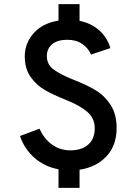

<svg xmlns="http://www.w3.org/2000/svg" viewBox="-20 -807 656 922"><path d="M261 6Q193 -7 145 -49.5Q97 -92 76 -154L170 -189Q191 -141 229.5 -113Q268 -85 318 -85Q372 -85 403.5 -112.5Q435 -140 435 -191Q435 -240 398 -271Q361 -302 295 -328Q235 -352 195 -375Q155 -398 127 -437.5Q99 -477 99 -536Q99 -600 142 -648Q185 -696 261 -708V-787H362V-707Q420 -695 458 -660Q496 -625 510 -576L417 -545Q404 -576 375 -596Q346 -616 303 -616Q257 -616 231 -595Q205 -574 205 -537Q205 -497 238.5 -472.5Q272 -448 338 -422Q397 -399 439.5 -373.5Q482 -348 511 -303.5Q540 -259 540 -192Q540 -108 491 -56Q442 -4 362 8V95H261Z"/></svg>

Font: Overpass Mono Light
Style: Bold
Weight: 600
Monospace: yes
Designer: Delve Withrington, Dave Bailey
Foundry: Delve Fonts
Version: Version 1.000;DELV;Overpass